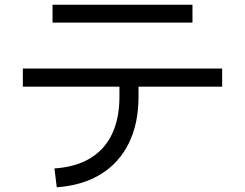

<svg xmlns="http://www.w3.org/2000/svg" viewBox="-20 -749 1040 815"><path d="M923 -458V-381H77V-458ZM221 46 211 -34Q302 -40 363.5 -77.5Q425 -115 456 -181Q487 -247 487 -339V-428H568V-339Q568 -225 527 -141.5Q486 -58 408.5 -10Q331 38 221 46ZM797 -729V-653H203V-729Z"/></svg>

Font: Murecho Thin
Style: Regular
Weight: 400
Version: Version 1.010